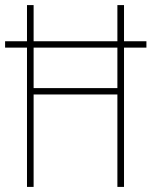

<svg xmlns="http://www.w3.org/2000/svg" viewBox="-20 -734 595 754"><path d="M86 0H112V-363H441V0H467V-547H555V-572H467V-714H441V-572H112V-714H86V-572H0V-547H86ZM112 -388V-547H441V-388Z"/></svg>

Font: Noto Sans Gujarati UI Condensed Thin
Style: Regular
Weight: 100
Width: 3
Designer: Jelle Bosma - Monotype Design Team, Universal Thirst
Foundry: Monotype Imaging Inc.
Version: Version 2.106